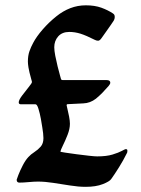

<svg xmlns="http://www.w3.org/2000/svg" viewBox="-20 -702 539 736"><path d="M308.1 14.2Q280.8 14.2 248.3 9Q215.8 3.9 184.1 -1Q152.3 -5.9 125.5 -5.9Q109.9 -5.9 89.4 -3.9Q68.8 -2 54.2 -2Q43.9 -2 43.9 -13.2Q43.9 -14.6 50.3 -31Q56.6 -47.4 66.9 -67.4Q77.1 -87.4 88.4 -99.6Q98.1 -110.4 111.8 -119.1Q125.5 -127.9 136 -139.9Q146.5 -151.9 146.5 -172.4Q146.5 -180.7 145.3 -191.2Q144 -201.7 142.1 -213.9Q140.6 -225.1 136.7 -246.3Q132.8 -267.6 127.4 -284.9Q122.1 -302.2 116.2 -302.2H60.5Q51.8 -302.2 51.8 -309.6Q51.8 -318.4 64.5 -335.4Q77.1 -352.5 89.8 -367.9Q102.5 -383.3 102.5 -387.7Q102.5 -389.6 101.6 -392.3Q100.6 -395 100.6 -395.5Q91.3 -428.7 89.1 -443.4Q86.9 -458 86.9 -465.8Q86.9 -488.8 93 -505.9Q99.1 -522.9 106.9 -537.1Q119.6 -561.5 143.6 -589.1Q167.5 -616.7 196.3 -639.6Q221.2 -659.7 249.5 -670.7Q277.8 -681.6 309.1 -681.6Q343.3 -681.6 368.7 -672.4Q394 -663.1 413.1 -650.4Q418 -647 418.9 -643.6Q419.9 -640.1 419.9 -637.2Q419.9 -634.8 419.2 -631.3Q418.5 -627.9 416 -623Q414.6 -620.1 406.2 -608.4Q397.9 -596.7 387.7 -582Q377.4 -567.4 369.1 -555.7Q362.3 -545.9 356 -545.9Q350.1 -545.9 343.3 -549.3Q310.5 -565.9 288.8 -572.8Q267.1 -579.6 245.6 -579.6Q218.3 -579.6 203.1 -562.5Q188 -545.4 188 -521Q188 -508.3 191.9 -488Q195.8 -467.8 200.9 -447.3Q206.1 -426.8 210 -412.8Q213.9 -398.9 213.9 -398.9Q214.8 -396 217.5 -395.5Q220.2 -395 220.7 -395H388.7Q402.8 -395 402.8 -384.8Q402.8 -382.3 400.9 -378.9Q398.9 -375.5 396.5 -372.6Q383.3 -357.4 372.3 -346.2Q361.3 -335 347.7 -323.7Q325.7 -306.6 299.3 -305.7L239.7 -302.7Q235.4 -302.7 235.4 -298.3Q235.4 -297.4 238.5 -284.4Q241.7 -271.5 244.9 -255.1Q248 -238.8 248 -227.5Q248 -208 239 -185.1Q230 -162.1 220.9 -144Q211.9 -126 211.9 -120.1Q211.9 -119.6 230 -116.9Q248 -114.3 273.2 -110.8Q298.3 -107.4 320.8 -105Q343.3 -102.5 352.5 -102.5Q388.2 -102.5 411.4 -109.6Q434.6 -116.7 447 -123.5Q459.5 -130.4 461.9 -130.4Q468.3 -130.4 468.3 -125Q468.3 -122.6 468 -119.6Q467.8 -116.7 465.3 -112.8Q453.1 -87.9 436.5 -61.3Q419.9 -34.7 406.2 -15.6Q399.9 -6.3 373.8 3.9Q347.7 14.2 308.1 14.2Z"/></svg>

Font: David Libre Medium
Style: Regular
Weight: 500
Designer: Ismar David, J. Victor Gaultney, Annie Olsen and Meir Sadan
Foundry: Monotype Imaging Inc. & SIL International
Version: Version 1.100; ttfautohint (v1.8.4.7-5d5b)